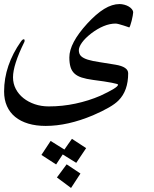

<svg xmlns="http://www.w3.org/2000/svg" viewBox="-20 -449 752 937"><path d="M257.8 417 305.2 353 372.6 397.9 326.7 468.3ZM182.1 307.1 227.1 238.8 294.4 280.8Q303.7 268.1 312.5 254.6Q321.3 241.2 331.1 228.5L400.4 273.9L352.1 345.7L286.1 304.7Q277.8 316.4 270 328.9Q262.2 341.3 253.9 353.5ZM629.9 -388.2Q629.9 -383.8 627.7 -371.6Q625.5 -359.4 622.3 -346.9Q619.1 -334.5 615.7 -324.7Q612.3 -314.9 610.4 -314.9Q611.3 -314.9 602.8 -317.9Q594.2 -320.8 583 -324.5Q571.8 -328.1 560.5 -331.1Q549.3 -334 544.4 -334Q516.1 -334 485.8 -321.5Q455.6 -309.1 424.8 -285.6Q395.5 -262.7 380.4 -241.7Q365.2 -220.7 364.7 -204.6Q364.7 -185.5 375.7 -175Q386.7 -164.6 408.9 -157.7Q431.2 -150.9 464.6 -146Q498 -141.1 543.5 -133.3Q605.5 -123 605.5 -91.3Q605.5 -5.9 558.6 41Q542.5 57.6 511.7 75.4Q481 93.3 433.6 113.8Q310.5 165.5 203.1 165.5Q155.8 165.5 118.2 154.3Q80.6 143.1 54.2 121.6Q27.8 100.1 13.9 68.8Q0 37.6 0 -2.4Q0 -66.9 21 -128.2Q42 -189.5 82 -246.1Q89.8 -257.3 95.7 -257.3Q100.1 -257.3 100.1 -252Q100.1 -245.6 98.1 -242.2V-242.7Q43.5 -131.8 43.5 -71.8Q43.5 -41 57.1 -14.9Q70.8 11.2 94.5 30Q118.2 48.8 149.9 59.6Q181.6 70.3 217.8 70.3Q284.7 70.3 348.6 56.6Q412.6 43 470.2 18.1Q511.2 -1 533.7 -14.6Q556.2 -28.3 556.2 -36.1Q556.2 -39.1 525.4 -45.2Q494.6 -51.3 433.6 -59.1Q400.9 -63.5 378.9 -70.6Q356.9 -77.6 343.5 -90.1Q330.1 -102.5 324.2 -121.8Q318.4 -141.1 318.4 -168.9Q318.4 -238.3 405.8 -334Q449.7 -381.8 488.5 -405.5Q527.3 -429.2 563.5 -429.2Q574.7 -429.2 586.7 -426Q598.6 -422.9 608.2 -417.2Q617.7 -411.6 623.8 -404.1Q629.9 -396.5 629.9 -388.2Z"/></svg>

Font: XB Zar
Style: Regular
Weight: 400
Designer: Behnam
Foundry: Irmug
Version: Version 8.005 2009